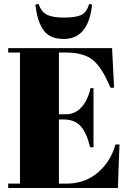

<svg xmlns="http://www.w3.org/2000/svg" viewBox="-20 -941 664 961"><path d="M21 -700H541L551 -502H533Q491 -603 445 -640.5Q399 -678 310 -678H275V-369H309Q356 -369 388 -404.5Q420 -440 433 -500H448V-204H431Q413 -279 382.5 -311Q352 -343 299 -343H275V-22H313Q405 -22 469.5 -77Q534 -132 558 -218H578L570 0H21V-22H80V-678H21ZM157 -918 173 -921Q187 -881 215.5 -867Q244 -853 301 -853Q359 -853 386.5 -866Q414 -879 426 -921L441 -918Q423 -746 299 -746Q261 -746 235 -758.5Q209 -771 193.5 -796.5Q178 -822 170 -849.5Q162 -877 157 -918Z"/></svg>

Font: Abril Fatface
Style: Regular
Weight: 400
Designer: Veronika Burian, Jos Scaglione
Foundry: TypeTogether
Version: Version 1.001